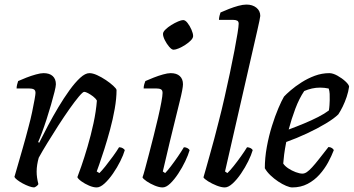

<svg xmlns="http://www.w3.org/2000/svg" viewBox="-20 -820 1547 840"><path d="M129.8 0Q120.7 0 107 -5Q93.3 -10 79.3 -17.5Q65.4 -25 55.2 -33Q45.1 -41 43.1 -46Q47.6 -61.3 57 -94Q66.4 -126.6 79.4 -171.7Q92.4 -216.7 105.4 -267Q113.9 -298 120.5 -329.6Q127.1 -361.2 131.2 -384.3Q135.3 -407.3 135.3 -413.5Q135.3 -425.3 127.8 -429.2Q120.2 -433 106.9 -433H52.6Q52.6 -441 54.9 -450.2Q57.1 -459.4 59.4 -465.4Q75 -472.6 95.9 -480.6Q116.7 -488.7 137.2 -494.3Q157.6 -500 170.6 -500Q196.6 -500 210.6 -487.2Q224.5 -474.4 224.5 -451.3Q224.5 -442.3 218.5 -418.1Q212.5 -393.9 203.3 -362Q194.1 -330.2 183.5 -297.3Q172.8 -264.5 162.8 -237.8Q152.8 -211.2 147.1 -199L151.1 -195Q168.1 -229.2 189.6 -269.7Q211.1 -310.2 235.2 -350.7Q259.4 -391.2 283.9 -425.1Q308.4 -459 330.7 -479.5Q353.1 -500 371.1 -500Q385.9 -500 405.1 -491.2Q424.2 -482.5 443.3 -469.7Q462.3 -456.9 475.6 -444.6Q488.9 -432.4 489.9 -426.4Q489.9 -389.1 481.9 -343.7Q473.9 -298.2 461.5 -252.7Q449.1 -207.1 436.5 -167.5Q423.9 -128 414.5 -101.5Q405.1 -75 403.1 -69.8L414.9 -62.8Q424.6 -72.1 440.9 -92.3Q457.1 -112.5 474.1 -135.9Q491.1 -159.3 500.9 -175.8Q510.6 -175.8 517.4 -171.4Q524.2 -167 526 -163.2Q520 -142.2 506.3 -114.7Q492.7 -87.2 474.3 -60.7Q456 -34.2 437.2 -17.1Q418.4 0 402.9 0Q388.2 0 369.5 -8Q350.8 -16.1 336.2 -26.6Q321.5 -37.2 318.5 -45Q323.5 -57.5 336 -93.3Q348.5 -129.2 363.1 -178.7Q377.7 -228.2 389.1 -280.9Q400.4 -333.6 403.9 -379.9Q398.2 -389.9 387.1 -398.3Q376 -406.7 365.1 -412.5Q354.2 -418.2 348.2 -418.2Q342.5 -418.2 324.9 -397.4Q307.4 -376.5 283.9 -343.3Q260.5 -310 235.2 -270.9Q210 -231.8 187.3 -194.6Q164.5 -157.5 149.5 -130Q145.3 -115.5 142.8 -99.8Q140.3 -84.1 140.3 -69.4Q140.3 -55.9 142.2 -42.7Q144.1 -29.5 147.9 -14.5Q146.6 -11.5 142.2 -7.4Q137.8 -3.2 129.8 0Z M691.3 0Q676.7 0 657.1 -8Q637.5 -16.1 622 -26.6Q606.4 -37.2 603.4 -44Q607.1 -53.5 614.5 -80.8Q622 -108.2 631.8 -146Q641.7 -183.8 652.1 -225.1Q662.5 -266.5 671.5 -305.1Q680.5 -343.8 685.8 -372.6Q691.2 -401.4 691.2 -413.5Q691.2 -425.3 684.1 -429.2Q676.9 -433 663.6 -433H608.5Q608.5 -442.6 611.3 -452Q614 -461.4 616 -465.4Q631.5 -472.4 652.3 -480.5Q673.1 -488.7 693.3 -494.3Q713.5 -500 726.8 -500Q752.7 -500 766.6 -487.2Q780.5 -474.4 780.5 -451.3Q780.5 -442.6 776.9 -423.4Q773.3 -404.1 765.7 -374.1Q758.2 -344 747.7 -300.9Q737.3 -257.8 723.1 -200.5Q709 -143.2 692.3 -69.8L702.5 -62.8Q712.5 -72.8 727.7 -92.7Q742.8 -112.5 758.7 -135.7Q774.5 -158.9 784.5 -175.8Q793.3 -175.8 800.1 -171.9Q806.9 -168 809.6 -163.2Q803.6 -142.2 790.5 -114.6Q777.4 -87 759.9 -60.5Q742.4 -34 724.6 -17Q706.9 0 691.3 0ZM739.4 -602.5Q731.1 -602.5 720.2 -615.3Q709.3 -628.1 701.2 -644.2Q693.1 -660.3 693.1 -671.7Q693.1 -680.2 703.7 -690.6Q714.2 -701 729.4 -710.5Q744.6 -719.9 759.2 -726.1Q773.8 -732.2 781.3 -732.2Q790.7 -732.2 800.6 -719.4Q810.5 -706.6 817.7 -690.1Q824.9 -673.6 824.9 -662.2Q824.9 -653.5 814.9 -643.2Q805 -632.9 790.3 -623.5Q775.6 -614 761.8 -608.3Q748 -602.5 739.4 -602.5Z M963.3 0Q948.7 0 928.1 -8Q907.5 -16.1 890.7 -26.6Q873.9 -37.2 870.1 -44Q873.5 -55.5 880.7 -80.8Q887.8 -106.1 897.4 -140.4Q907.1 -174.7 917.5 -213.4Q927.9 -252 937.1 -289.4Q950.1 -339.3 962.4 -393.9Q974.8 -448.5 985.9 -500.8Q997 -553.1 1005.6 -598.1Q1014.2 -643.1 1019.2 -674.4Q1024.2 -705.6 1024.2 -716.3Q1024.2 -726 1018 -729.5Q1011.7 -733 1000.9 -733H938Q938 -740.6 940.3 -750.6Q942.7 -760.6 944.7 -765.4Q960.6 -772.6 981.5 -780.8Q1002.3 -788.9 1022.6 -794.5Q1043 -800 1058.3 -800Q1084.6 -800 1101.6 -786.4Q1118.7 -772.7 1118.7 -750.2Q1118.7 -748 1114.9 -728.5Q1111.1 -709 1105.9 -687.6L964.5 -69.8L974.8 -62.8Q986.1 -73.4 1002.1 -93.3Q1018.1 -113.3 1034.3 -136.1Q1050.5 -158.9 1060.8 -175.8Q1068.5 -175.8 1076.1 -172Q1083.6 -168.2 1085.6 -163.2Q1079.6 -142.2 1066 -114.6Q1052.4 -87 1034.4 -60.6Q1016.4 -34.2 997.6 -17.1Q978.9 0 963.3 0Z M1258.4 0Q1248.4 0 1231.7 -7Q1215 -14 1197 -26Q1179 -38 1163.3 -53Q1147.6 -68 1138.6 -84Q1138.6 -129 1147.3 -177Q1156 -224.9 1169.7 -268.6Q1183.3 -312.3 1197.8 -346.3Q1212.3 -380.4 1222.5 -397.4Q1232.3 -408.2 1252.2 -425.2Q1272 -442.3 1299.1 -459.6Q1326.1 -476.9 1357.2 -488.5Q1388.3 -500 1420.7 -500Q1436.3 -500 1456.2 -489Q1476 -478 1491.2 -464Q1506.3 -450 1507.3 -441Q1504.3 -419.2 1496.7 -396.3Q1489 -373.3 1479.2 -353.4Q1469.3 -333.4 1460.3 -319.9Q1442.3 -301.9 1405.5 -279.7Q1368.7 -257.5 1323.2 -236.3Q1277.7 -215 1232.3 -198.8Q1226 -166.5 1223.1 -143.6Q1220.1 -120.6 1219.1 -104.6Q1225.9 -93.8 1240.8 -83.7Q1255.8 -73.6 1273.3 -67Q1290.9 -60.4 1303.3 -60.4Q1312.3 -60.4 1322.3 -67Q1332.2 -73.7 1345.4 -88Q1358.6 -102.3 1375.8 -124.3Q1393 -146.2 1417 -176.8Q1425.5 -176.5 1431.9 -172.4Q1438.4 -168.2 1440.4 -163.2Q1430.9 -138.2 1415.6 -109.7Q1400.2 -81.2 1377.8 -56.2Q1355.5 -31.2 1325.7 -15.6Q1295.9 0 1258.4 0ZM1243 -253.4Q1277.1 -266 1310.3 -279.8Q1343.5 -293.6 1372 -308.2Q1400.5 -322.8 1418.8 -336.8Q1420.8 -348.4 1421.5 -360.1Q1422.2 -371.7 1422.5 -381.6Q1422.9 -396.2 1422.3 -409.1Q1421.6 -422 1418.1 -432.7Q1408.7 -434.7 1399.2 -435.7Q1389.8 -436.7 1380.2 -436.7Q1362.2 -436.7 1344.7 -432.8Q1327.3 -428.8 1311 -421.8Q1289.1 -389.6 1272 -344.2Q1255 -298.8 1243 -253.4Z"/></svg>

Font: Texturina Medium
Style: Italic
Weight: 500
Italic angle: -11°
Designer: Guillermo Torres Carreño
Foundry: Omnibus-Type
Version: Version 1.002